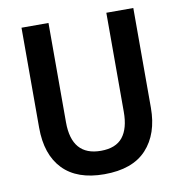

<svg xmlns="http://www.w3.org/2000/svg" viewBox="-81 -790 832 876"><g transform="rotate(-10 335.0 -352.0)"><path d="M594 -252Q594 -131 529 -60.5Q464 10 333 10Q207 10 141.5 -58Q76 -126 76 -251V-714H201V-254Q201 -98 336 -98Q405 -98 437 -138Q469 -178 469 -255V-714H594Z"/></g></svg>

Font: Noto Sans Georgian SemiCondensed SemiBold
Style: Regular
Weight: 600
Width: 4
Designer: Monotype Design Team, Akaki Razmadze
Foundry: Google LLC
Version: Version 2.005; ttfautohint (v1.8.4.7-5d5b)